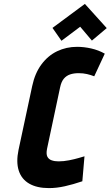

<svg xmlns="http://www.w3.org/2000/svg" viewBox="-20 -952 567 984"><path d="M527 -808 415 -932 249 -809 295 -743 391 -815 451 -744ZM463 -561 517 -677Q485 -695 448 -703.5Q411 -712 375 -712Q320 -712 273 -689.5Q226 -667 192.5 -622Q159 -577 145 -511L75 -184Q62 -122 76 -78Q90 -34 129.5 -11Q169 12 231 12Q270 12 312.5 2.5Q355 -7 402 -23L413 -151Q406 -149 384 -142.5Q362 -136 334 -130.5Q306 -125 280 -125Q260 -125 244.5 -130.5Q229 -136 222.5 -149.5Q216 -163 221 -189L288 -504Q294 -533 307 -548.5Q320 -564 339 -570.5Q358 -577 383 -577Q406 -577 425.5 -572.5Q445 -568 463 -561Z"/></svg>

Font: Advent Pro ExtraBold
Style: Italic
Weight: 800
Italic angle: -12°
Version: Version 3.000